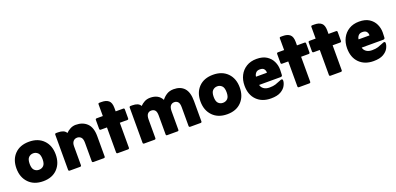

<svg xmlns="http://www.w3.org/2000/svg" viewBox="-1 -1181 3821 1854"><g transform="rotate(-20 1909.5 -254.0)"><path d="M227 9Q133 9 78.5 -47.5Q24 -104 24 -195Q24 -287 78 -342Q132 -397 225 -397Q318 -397 372.5 -341.5Q427 -286 427 -194Q427 -103 373.5 -47Q320 9 227 9ZM225 -109Q254 -109 273 -128Q292 -147 292 -193Q292 -240 272.5 -259Q253 -278 226 -278Q198 -278 178.5 -259Q159 -240 159 -193Q159 -147 178 -128Q197 -109 225 -109Z M604 -349Q622 -368 648.5 -382Q675 -396 705 -396Q777 -396 820.5 -353.5Q864 -311 864 -222V-13Q864 0 850 0H744Q731 0 731 -13V-202Q731 -244 714.5 -259.5Q698 -275 676 -275Q651 -275 635.5 -257.5Q620 -240 620 -207V-13Q620 0 607 0H501Q488 0 488 -13V-373Q488 -386 501 -386H521Q550 -386 571.5 -377.5Q593 -369 604 -349Z M981 -269H918Q905 -269 905 -282V-373Q905 -386 918 -386H981V-506Q981 -518 993 -518H1016Q1063 -518 1088 -496.5Q1113 -475 1113 -422V-386H1191Q1203 -386 1203 -373V-282Q1203 -269 1191 -269H1113V-13Q1113 0 1099 0H993Q981 0 981 -13Z M1367 -349Q1386 -369 1411.5 -382.5Q1437 -396 1470 -396Q1555 -396 1589 -331Q1609 -358 1639 -377Q1669 -396 1711 -396Q1782 -396 1820 -353.5Q1858 -311 1858 -222V-13Q1858 0 1845 0H1740Q1726 0 1726 -13V-205Q1726 -245 1711.5 -260.5Q1697 -276 1674 -276Q1650 -276 1635.5 -258.5Q1621 -241 1621 -203V-13Q1621 0 1609 0H1501Q1490 0 1490 -13V-205Q1490 -245 1476 -260.5Q1462 -276 1437 -276Q1413 -276 1399 -258.5Q1385 -241 1385 -203V-13Q1385 0 1372 0H1266Q1253 0 1253 -13V-373Q1253 -386 1266 -386H1284Q1314 -386 1335 -377.5Q1356 -369 1367 -349Z M2118 9Q2024 9 1969.5 -47.5Q1915 -104 1915 -195Q1915 -287 1969 -342Q2023 -397 2116 -397Q2209 -397 2263.5 -341.5Q2318 -286 2318 -194Q2318 -103 2264.5 -47Q2211 9 2118 9ZM2116 -109Q2145 -109 2164 -128Q2183 -147 2183 -193Q2183 -240 2163.5 -259Q2144 -278 2117 -278Q2089 -278 2069.5 -259Q2050 -240 2050 -193Q2050 -147 2069 -128Q2088 -109 2116 -109Z M2502 -152Q2507 -127 2529.5 -110.5Q2552 -94 2589 -94Q2627 -94 2651.5 -102Q2676 -110 2706 -123Q2716 -128 2723 -128Q2735 -128 2735 -113Q2735 -90 2719.5 -61Q2704 -32 2667.5 -11Q2631 10 2567 10Q2476 10 2421.5 -44.5Q2367 -99 2367 -193Q2367 -251 2390.5 -297Q2414 -343 2458 -370Q2502 -397 2563 -397Q2626 -397 2665.5 -371.5Q2705 -346 2724 -306Q2743 -266 2743 -222Q2743 -203 2742 -189.5Q2741 -176 2741 -167Q2740 -152 2722 -152ZM2501 -237H2613Q2615 -255 2603.5 -273Q2592 -291 2559 -291Q2530 -291 2516 -273.5Q2502 -256 2501 -237Z M2844 -269H2781Q2768 -269 2768 -282V-373Q2768 -386 2781 -386H2844V-506Q2844 -518 2856 -518H2879Q2926 -518 2951 -496.5Q2976 -475 2976 -422V-386H3054Q3066 -386 3066 -373V-282Q3066 -269 3054 -269H2976V-13Q2976 0 2962 0H2856Q2844 0 2844 -13Z M3168 -269H3105Q3092 -269 3092 -282V-373Q3092 -386 3105 -386H3168V-506Q3168 -518 3180 -518H3203Q3250 -518 3275 -496.5Q3300 -475 3300 -422V-386H3378Q3390 -386 3390 -373V-282Q3390 -269 3378 -269H3300V-13Q3300 0 3286 0H3180Q3168 0 3168 -13Z M3556 -152Q3561 -127 3583.5 -110.5Q3606 -94 3643 -94Q3681 -94 3705.5 -102Q3730 -110 3760 -123Q3770 -128 3777 -128Q3789 -128 3789 -113Q3789 -90 3773.5 -61Q3758 -32 3721.5 -11Q3685 10 3621 10Q3530 10 3475.5 -44.5Q3421 -99 3421 -193Q3421 -251 3444.5 -297Q3468 -343 3512 -370Q3556 -397 3617 -397Q3680 -397 3719.5 -371.5Q3759 -346 3778 -306Q3797 -266 3797 -222Q3797 -203 3796 -189.5Q3795 -176 3795 -167Q3794 -152 3776 -152ZM3555 -237H3667Q3669 -255 3657.5 -273Q3646 -291 3613 -291Q3584 -291 3570 -273.5Q3556 -256 3555 -237Z"/></g></svg>

Font: Zain Black
Style: Regular
Weight: 900
Designer: Zain,Boutros
Foundry: Mobile Telecommunications Company (Zain), 2024
Version: Version 1.50; ttfautohint (v1.8.4)